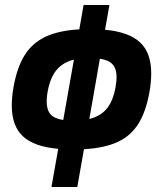

<svg xmlns="http://www.w3.org/2000/svg" viewBox="-20 -745 640 765"><path d="M212 -152Q116 -160.5 71.5 -201.8Q27 -243 27 -324Q27 -360.5 34 -398.5Q48 -477.5 78.8 -526Q109.5 -574.5 162.2 -599Q215 -623.5 296 -628L313 -725H416L398.5 -626.5Q494 -617.5 538.2 -576Q582.5 -534.5 582.5 -453Q582.5 -417 575.5 -378.5Q561.5 -299.5 531 -251.2Q500.5 -203 448 -179Q395.5 -155 314.5 -150.5L288 0H185ZM166 -340.5Q166 -307 181.5 -289.5Q197 -272 232 -267L274.5 -507.5Q230 -496.5 204.8 -465.5Q179.5 -434.5 169.5 -378.5Q166 -359 166 -340.5ZM440.5 -398.5Q444.5 -421.5 444.5 -438Q444.5 -470.5 428.8 -488.2Q413 -506 378 -511L336 -271Q381 -282 406 -312.8Q431 -343.5 440.5 -398.5Z"/></svg>

Font: JuliaMono ExtraBoldItalic
Style: Regular
Weight: 800
Italic angle: -9°
Monospace: yes
Designer: cormullion
Foundry: corm
Version: Version 0.049; ttfautohint (v1.8.4)